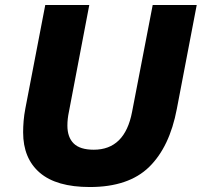

<svg xmlns="http://www.w3.org/2000/svg" viewBox="-20 -740 811 772"><path d="M73 -208Q73 -230 75 -254Q77 -278 82 -304L162 -720H339L257 -290Q251 -262 251 -235Q251 -188 276.5 -163Q302 -138 357 -138Q482 -138 511 -290L594 -720H771L691 -302Q662 -149 579.5 -68.5Q497 12 341 12Q207 12 140 -45.5Q73 -103 73 -208Z"/></svg>

Font: Kufam
Style: Bold Italic
Weight: 700
Italic angle: -11°
Designer: Artur Schmal
Foundry: Original Type
Version: Version 1.301; ttfautohint (v1.8.3)